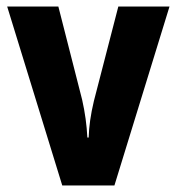

<svg xmlns="http://www.w3.org/2000/svg" viewBox="-20 -569 542 589"><path d="M171 0H331L500 -549H343L268 -259C258 -217 253 -181 252 -147H248C246 -186 241 -223 232 -263L159 -549H2Z"/></svg>

Font: Noto Sans Gurmukhi UI Condensed ExtraBold
Style: Regular
Weight: 800
Width: 3
Designer: Jelle Bosma - Monotype Design Team
Foundry: Monotype Imaging Inc.
Version: Version 2.004